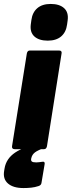

<svg xmlns="http://www.w3.org/2000/svg" viewBox="-47 -756 364 973"><path d="M28 0Q12 0 14 -15L89 -485Q92 -500 104 -500H252Q268 -500 265 -485L191 -15Q188 0 176 0ZM195 -550Q151 -550 127.5 -571Q104 -592 109 -632L112 -654Q117 -693 142 -714.5Q167 -736 210 -736Q254 -736 277.5 -715Q301 -694 296 -654L293 -632Q288 -593 263 -571.5Q238 -550 195 -550ZM72 197Q20 197 -6.5 174Q-33 151 -26 110L-24 98Q-16 48 30 17Q76 -14 170 -33L182 -8Q145 5 130.5 16Q116 27 112 44L111 48Q109 58 114.5 62.5Q120 67 137 67Q145 67 151 66Q157 65 166 64Q173 62 177 65.5Q181 69 179 77L163 172Q161 183 148 187Q130 193 111 195Q92 197 72 197Z"/></svg>

Font: Sofia Sans ExtraBlack
Style: Italic
Weight: 1000
Italic angle: -9°
Designer: Botio Nikoltchev, Ani Petrova
Foundry: lettersoup
Version: Version 4.100; ttfautohint (v1.8.4.7-5d5b)